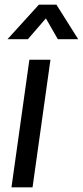

<svg xmlns="http://www.w3.org/2000/svg" viewBox="-20 -800 354 820"><path d="M29 0H119L195.5 -545H105.5ZM12 -632.5H99L176 -721.5L227 -632.5H314L221 -780H146Z"/></svg>

Font: Mohave Medium
Style: Italic
Weight: 500
Italic angle: -8°
Designer: Gumpita Rahayu
Foundry: Tokotype
Version: Version 2.002; ttfautohint (v1.8.3)